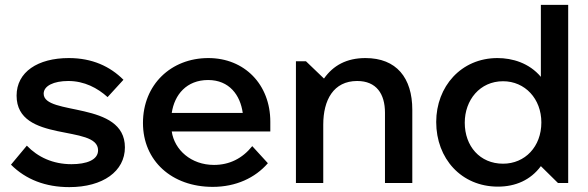

<svg xmlns="http://www.w3.org/2000/svg" viewBox="-20 -750 2411 787"><path d="M264 17C402 17 492 -48 492 -146C492 -338 159 -274 159 -366C159 -398 200 -418 260 -418C326 -418 380 -389 421 -352L486 -423C431 -478 358 -512 262 -512C135 -512 48 -455 48 -358C48 -161 382 -242 382 -134C382 -94 334 -77 273 -77C197 -77 135 -106 90 -153L25 -75C86 -14 167 17 264 17Z M852 16C947 16 1026 -21 1078 -81L1014 -151C973 -100 920 -74 857 -74C763 -74 695 -136 684 -211H1088V-251C1088 -404 982 -512 834 -512C681 -512 566 -403 566 -246C566 -91 684 16 852 16ZM975 -287H684C695 -362 745 -422 833 -422C920 -422 965 -360 975 -287Z M1193 0H1305V-239C1305 -340 1347 -418 1444 -418C1523 -418 1558 -365 1558 -288V0H1670V-300C1670 -431 1605 -512 1478 -512C1401 -512 1346 -482 1308 -428L1234 -499H1193Z M2021 15C2093 15 2155 -12 2197 -69L2267 0H2309V-730H2197V-435C2149 -492 2080 -512 2019 -512C1870 -512 1768 -395 1768 -250C1768 -100 1871 15 2021 15ZM2042 -79C1947 -79 1885 -151 1885 -247C1885 -340 1947 -417 2042 -417C2132 -417 2199 -345 2199 -248C2199 -149 2132 -79 2042 -79Z"/></svg>

Font: LaHaus Display SemiBold
Style: Regular
Weight: 600
Designer: We are Make, BastardaType, Dalton Maag Ltd
Foundry: BastardaType, Dalton Maag Ltd
Version: Version 3.100;Glyphs 3.3 (3331)